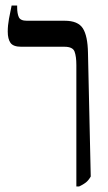

<svg xmlns="http://www.w3.org/2000/svg" viewBox="-20 -667 390 694"><path d="M256 7V-432Q256 -463 249.5 -480.5Q243 -498 213 -498H57Q28 -498 18 -512Q8 -526 8 -553Q8 -575 12.5 -599.5Q17 -624 22 -647H42V-641Q42 -618 48 -605Q54 -592 77 -592H214Q262 -592 279.5 -564.5Q297 -537 298 -476L308 -29Q300 -15 290.5 -7.5Q281 0 266 7Z"/></svg>

Font: Noto Serif Hebrew ExtraCondensed Medium
Style: Regular
Weight: 500
Width: 2
Designer: Monotype Design Team
Foundry: Monotype Imaging Inc.
Version: Version 2.004; ttfautohint (v1.8.4.7-5d5b)